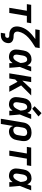

<svg xmlns="http://www.w3.org/2000/svg" viewBox="1791 -2612 1026 4648"><g transform="rotate(90 2304.0 -288.0)"><path d="M169 0H294L365 -425H525L542 -530H97L80 -425H240Z M774 205H826Q859 205 892.5 197Q926 189 955 167Q984 145 1000.5 114Q1017 83 1022 50Q1027 20 1021.5 -8.5Q1016 -37 996.5 -57Q977 -77 951 -88Q925 -99 896 -102Q867 -105 837 -105.5Q807 -106 782.5 -120Q758 -134 749.5 -162Q741 -190 746 -219Q758 -287 796.5 -349.5Q835 -412 889.5 -461Q944 -510 1004 -551.5Q1064 -593 1127 -630L1144 -735H707L690 -630H925Q872 -593 822.5 -550.5Q773 -508 730.5 -458Q688 -408 661 -350.5Q634 -293 624 -233Q616 -187 623 -142.5Q630 -98 657.5 -65Q685 -32 726 -16Q767 0 813 0Q816 0 819.5 0Q823 0 826 0Q844 0 861 3Q878 6 889 19Q900 32 897 50Q895 63 888.5 75Q882 87 869 93.5Q856 100 843 100H791Z M1362 8Q1390 8 1418 -3.5Q1446 -15 1468.5 -35.5Q1491 -56 1509 -81Q1509 -40 1509 0H1622Q1617 -64 1612 -127.5Q1607 -191 1600 -255Q1629 -323 1655 -392Q1681 -461 1708 -530H1595Q1579 -483 1562 -435Q1551 -463 1532 -487.5Q1513 -512 1484 -525Q1455 -538 1422 -538Q1391 -538 1359.5 -531Q1328 -524 1299.5 -505.5Q1271 -487 1250.5 -460.5Q1230 -434 1218.5 -403.5Q1207 -373 1202 -342L1184 -232Q1178 -195 1178.5 -158.5Q1179 -122 1192 -89.5Q1205 -57 1230.5 -34Q1256 -11 1291 -1.5Q1326 8 1362 8ZM1362 -97Q1343 -97 1327.5 -108.5Q1312 -120 1307 -138Q1302 -156 1302 -175.5Q1302 -195 1306 -215L1324 -325Q1327 -344 1333.5 -362.5Q1340 -381 1352.5 -398Q1365 -415 1383.5 -424Q1402 -433 1422 -433Q1443 -433 1458.5 -420.5Q1474 -408 1482 -389.5Q1490 -371 1494.5 -351.5Q1499 -332 1501.5 -311.5Q1504 -291 1505 -271Q1496 -249 1486.5 -227.5Q1477 -206 1466 -185Q1455 -164 1440.5 -144.5Q1426 -125 1405.5 -111Q1385 -97 1362 -97Z M1755 0H1880L1903 -142L1960 -199L2038 -55L2068 0H2203L2048 -287L2291 -530H2134L1932 -315L1968 -530H1843Z M2514 8Q2542 8 2570 -3.5Q2598 -15 2620.5 -35.5Q2643 -56 2661 -81Q2661 -40 2661 0H2774Q2769 -64 2764 -127.5Q2759 -191 2752 -255Q2781 -323 2807 -392Q2833 -461 2860 -530H2747Q2731 -483 2714 -435Q2703 -463 2684 -487.5Q2665 -512 2636 -525Q2607 -538 2574 -538Q2543 -538 2511.5 -531Q2480 -524 2451.5 -505.5Q2423 -487 2402.5 -460.5Q2382 -434 2370.5 -403.5Q2359 -373 2354 -342L2336 -232Q2330 -195 2330.5 -158.5Q2331 -122 2344 -89.5Q2357 -57 2382.5 -34Q2408 -11 2443 -1.5Q2478 8 2514 8ZM2514 -97Q2495 -97 2479.5 -108.5Q2464 -120 2459 -138Q2454 -156 2454 -175.5Q2454 -195 2458 -215L2476 -325Q2479 -344 2485.5 -362.5Q2492 -381 2504.5 -398Q2517 -415 2535.5 -424Q2554 -433 2574 -433Q2595 -433 2610.5 -420.5Q2626 -408 2634 -389.5Q2642 -371 2646.5 -351.5Q2651 -332 2653.5 -311.5Q2656 -291 2657 -271Q2648 -249 2638.5 -227.5Q2629 -206 2618 -185Q2607 -164 2592.5 -144.5Q2578 -125 2557.5 -111Q2537 -97 2514 -97ZM2613 -555 2799 -707 2719 -781 2551 -613Z M2855 205H2980L3030 -94Q3037 -65 3054.5 -40Q3072 -15 3101 -3.5Q3130 8 3162 8Q3192 8 3223 0Q3254 -8 3281 -27Q3308 -46 3327.5 -72.5Q3347 -99 3357.5 -128.5Q3368 -158 3373 -188L3392 -298Q3398 -337 3395.5 -375Q3393 -413 3376 -445.5Q3359 -478 3330 -499.5Q3301 -521 3263.5 -529.5Q3226 -538 3188 -538Q3155 -538 3121.5 -532Q3088 -526 3057 -509Q3026 -492 3002 -465.5Q2978 -439 2964.5 -407Q2951 -375 2946 -342ZM3128 -97Q3104 -97 3085 -108Q3066 -119 3057.5 -139.5Q3049 -160 3048.5 -183Q3048 -206 3052 -229L3068 -325Q3071 -346 3080 -366.5Q3089 -387 3105.5 -403Q3122 -419 3143.5 -426Q3165 -433 3186 -433Q3208 -433 3228 -425Q3248 -417 3259 -399Q3270 -381 3271.5 -359.5Q3273 -338 3269 -315L3251 -205Q3247 -177 3230.5 -150Q3214 -123 3185.5 -110Q3157 -97 3128 -97Z M3625 0H3750L3821 -425H3981L3998 -530H3553L3536 -425H3696Z M4242 8Q4270 8 4298 -3.5Q4326 -15 4348.5 -35.5Q4371 -56 4389 -81Q4389 -40 4389 0H4502Q4497 -64 4492 -127.5Q4487 -191 4480 -255Q4509 -323 4535 -392Q4561 -461 4588 -530H4475Q4459 -483 4442 -435Q4431 -463 4412 -487.5Q4393 -512 4364 -525Q4335 -538 4302 -538Q4271 -538 4239.5 -531Q4208 -524 4179.5 -505.5Q4151 -487 4130.5 -460.5Q4110 -434 4098.5 -403.5Q4087 -373 4082 -342L4064 -232Q4058 -195 4058.5 -158.5Q4059 -122 4072 -89.5Q4085 -57 4110.5 -34Q4136 -11 4171 -1.5Q4206 8 4242 8ZM4242 -97Q4223 -97 4207.5 -108.5Q4192 -120 4187 -138Q4182 -156 4182 -175.5Q4182 -195 4186 -215L4204 -325Q4207 -344 4213.5 -362.5Q4220 -381 4232.5 -398Q4245 -415 4263.5 -424Q4282 -433 4302 -433Q4323 -433 4338.5 -420.5Q4354 -408 4362 -389.5Q4370 -371 4374.5 -351.5Q4379 -332 4381.5 -311.5Q4384 -291 4385 -271Q4376 -249 4366.5 -227.5Q4357 -206 4346 -185Q4335 -164 4320.5 -144.5Q4306 -125 4285.5 -111Q4265 -97 4242 -97Z"/></g></svg>

Font: Iosevka Sparkle
Style: Bold Italic
Weight: 700
Italic angle: -9°
Designer: Belleve Invis
Foundry: Belleve Invis
Version: Version 4.5.0; ttfautohint (v1.8.3)